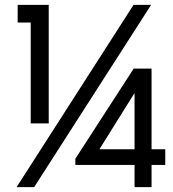

<svg xmlns="http://www.w3.org/2000/svg" viewBox="-20 -770 710 790"><path d="M290 -116.8 530 -487.7H603.6V-155.9H660V-91.4H603.6V0H533.6V-91.4H290ZM120.5 0H48.2L529.5 -750H601.8ZM52.7 -677.3V-750H180.5V-262.3H106.4V-677.3ZM533.6 -387.3 389.1 -155.9H533.6Z"/></svg>

Font: Spartan MB SemBd
Style: Regular
Weight: 600
Designer: Matt Bailey, Mirko Velimirovic
Foundry: Matt Bailey
Version: Version 1.005